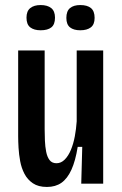

<svg xmlns="http://www.w3.org/2000/svg" viewBox="-20 -728 485 761"><path d="M166 13Q132 13 110.5 -1.5Q89 -16 77 -39Q65 -62 60 -89Q55 -116 53.5 -142Q52 -168 52 -188V-528H157V-216Q157 -194 158 -170.5Q159 -147 163 -126.5Q167 -106 176.5 -93.5Q186 -81 204 -81Q222 -81 236.5 -95.5Q251 -110 261 -134Q271 -158 276.5 -187.5Q282 -217 284 -247V-528H389V-210V0H302L306 -146H288Q279 -90 263 -55Q247 -20 223.5 -3.5Q200 13 166 13ZM298 -608Q272 -608 257.5 -619.5Q243 -631 243 -657Q243 -684 257.5 -696Q272 -708 298 -708Q326 -708 340.5 -696Q355 -684 355 -657Q355 -631 340 -619.5Q325 -608 298 -608ZM141 -608Q115 -608 100 -619.5Q85 -631 85 -658Q85 -684 100 -696Q115 -708 141 -708Q168 -708 183 -696Q198 -684 198 -658Q198 -631 183.5 -619.5Q169 -608 141 -608Z"/></svg>

Font: Bricolage Grotesque Condensed Medium
Style: Regular
Weight: 500
Width: 3
Designer: Mathieu Triay
Foundry: Atelier Triay
Version: Version 1.000;gftools[0.9.30]